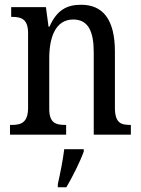

<svg xmlns="http://www.w3.org/2000/svg" viewBox="-20 -566 594 807"><path d="M22 0H258V-41H253C215 -41 187 -49 187 -108V-321C187 -405 211 -484 288 -484C352 -484 374 -432 374 -346V0H530V-41H526C488 -41 463 -50 463 -113V-349C463 -486 411 -546 321 -546C261 -546 219 -524 188 -454H184L173 -536H27V-495H32C69 -495 98 -486 98 -427V-113C98 -50 68 -41 30 -41H22ZM223 208V221H259C284 179 317 113 332 71V61H250C244 110 233 163 223 208Z"/></svg>

Font: Noto Serif Ethiopic Cn
Style: Regular
Weight: 400
Width: 3
Designer: Monotype Design Team
Foundry: Monotype Imaging Inc.
Version: Version 2.102